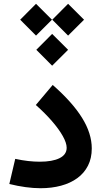

<svg xmlns="http://www.w3.org/2000/svg" viewBox="-20 -998 541 1021"><path d="M173.1 -733.2 257.3 -648.6 342.1 -733.2 257.3 -817.7ZM257.9 -893.2 342.1 -808.7 426.9 -893.2 342.1 -977.7ZM87.3 -893.2 171.5 -808.7 256.3 -893.2 171.5 -977.7ZM468 -208.7Q468 -288.1 416.6 -371.1Q365.2 -454.1 260.3 -546.3L170.5 -439.7Q219.2 -396.7 256.3 -353.9Q293.3 -311.2 313.9 -274.5Q334.5 -237.7 334.5 -212.3Q334.5 -175.7 296.6 -156.9Q258.8 -138.1 191.4 -138.1Q162.2 -138.1 130 -141.7Q97.8 -145.3 61 -153.2L29.6 -19.6Q73.8 -8.6 115.8 -2.9Q157.7 2.9 195.6 2.9Q254.9 2.9 304.7 -10.6Q354.5 -24 391.1 -50.7Q427.7 -77.4 447.8 -116.9Q468 -156.3 468 -208.7Z"/></svg>

Font: Estedad VF
Style: Regular
Weight: 100
Designer: Amin Abedi
Version: Version 7.3